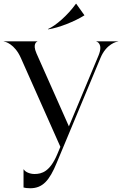

<svg xmlns="http://www.w3.org/2000/svg" viewBox="-67 -793 650 1024"><path d="M458.5 -497 300.5 -119 127.5 -508.5C104 -562 131.5 -571.5 132.5 -571.5V-572.5H-47V-571.5C-39 -571.5 11 -558.5 44 -484.5L255 -10L238.5 29.5C199.5 122 156.5 135 117 135C92 135 67 124 60 110.5H58.5V207C66 209 76.5 211 94 211C160.5 211 196.5 170 235.5 75.5L469.5 -485.5C500.5 -559 555.5 -571.5 563.5 -571.5V-572.5H446.5V-571.5C448.5 -571.5 485 -561 458.5 -497ZM338 -773C293 -710 228 -654.5 188.5 -638L190 -636.5C247 -644.5 333 -679.5 383 -711V-712L339.5 -773Z"/></svg>

Font: Beautique Display
Style: Regular
Weight: 400
Designer: Nhat-Quang Ngo
Version: Version 1.100;Glyphs 3.2.3 (3260)